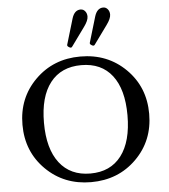

<svg xmlns="http://www.w3.org/2000/svg" viewBox="-68 -1147 1074 1218"><g transform="rotate(-5 469.5 -538.5)"><path d="M398 -855 395 -857Q383 -864 388 -875L436 -1036Q452 -1087 491 -1087Q508 -1087 519.5 -1073Q531 -1059 531 -1039Q531 -1013 503 -975L419 -859Q412 -846 398 -855ZM542 -855 539 -857Q527 -864 532 -875L580 -1036Q596 -1087 635 -1087Q652 -1087 663.5 -1073Q675 -1059 675 -1039Q675 -1013 647 -975L563 -859Q556 -846 542 -855ZM463 10Q291 10 175.5 -104.5Q60 -219 60 -390Q60 -561 175.5 -675.5Q291 -790 463 -790Q636 -790 751.5 -675.5Q867 -561 867 -390Q867 -219 751.5 -104.5Q636 10 463 10ZM463 -45Q591 -45 660 -135.5Q729 -226 729 -393Q729 -558 660.5 -646.5Q592 -735 464 -735Q336 -735 266.5 -646Q197 -557 197 -391Q197 -225 266.5 -135Q336 -45 463 -45Z"/></g></svg>

Font: Caslon OS
Style: Regular
Weight: 400
Designer: Alfredo Marco Pradil
Foundry: Hanken Design Co.
Version: Version 1.000;PS 001.000;hotconv 1.0.88;makeotf.lib2.5.64775